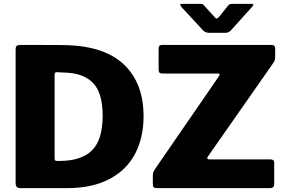

<svg xmlns="http://www.w3.org/2000/svg" viewBox="-20 -975 1480 995"><path d="M192 -742Q301 -742 330 -741Q527 -734 625.5 -637.5Q724 -541 724 -373Q724 -261 679.5 -177Q635 -93 546 -46.5Q457 0 328 0H87Q73 0 67 -6Q61 -12 61 -27V-719Q61 -732 66 -737Q71 -742 85 -742ZM263 -587V-155Q263 -147 265.5 -144Q268 -141 276 -141H289Q401 -141 456.5 -195.5Q512 -250 512 -375Q512 -487 467.5 -539Q423 -591 333 -598L272 -601Q263 -601 263 -587ZM772 -23V-63Q772 -77 775 -84Q778 -91 791 -110L1114 -579Q1118 -584 1118 -589Q1118 -594 1106 -594H822Q810 -594 806 -599Q802 -604 802 -616V-723Q802 -742 818 -742H1389Q1406 -742 1406 -724V-678Q1406 -668 1403 -661Q1400 -654 1391 -641L1056 -162Q1054 -158 1054 -156Q1054 -149 1067 -149H1381Q1401 -149 1401 -132V-20Q1401 -11 1395.5 -5.5Q1390 0 1379 0H796Q782 0 777 -4.5Q772 -9 772 -23ZM1187 -955H1284Q1293 -955 1293 -951Q1293 -948 1285 -938L1176 -817Q1164 -805 1150 -805H1065Q1043 -805 1031 -819L921 -938Q914 -947 914 -950Q914 -955 923 -955H1014H1019Q1026 -955 1030 -953.5Q1034 -952 1038 -946L1087 -892Q1097 -879 1103 -879Q1106 -879 1110 -882.5Q1114 -886 1119 -892L1162 -946Q1167 -952 1172 -953.5Q1177 -955 1187 -955Z"/></svg>

Font: Libre Franklin ExtraBold
Style: Regular
Weight: 800
Designer: Pablo Impallari, Rodrigo Fuenzalida
Foundry: Impallari Type
Version: Version 1.002; ttfautohint (v1.5)